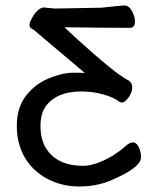

<svg xmlns="http://www.w3.org/2000/svg" viewBox="-20 -509 580 697"><path d="M288 -244 101 -402Q87 -407 87 -418Q87 -428 95 -441Q114 -478 138 -482L178 -478L347 -481Q369 -483 395 -486Q421 -489 433 -489Q448 -489 459 -469Q470 -449 470 -431Q470 -408 451 -408Q365 -408 214 -410L259 -368Q398 -242 443 -219Q460 -211 460 -191Q460 -173 446.5 -155Q433 -137 424 -137Q415 -137 411 -141Q392 -156 354 -166.5Q316 -177 275 -177Q188 -177 148 -126Q127 -99 127 -51Q127 -2 147.5 30Q168 62 202 77.5Q236 93 282 93Q327 93 391 55Q419 37 434.5 22.5Q450 8 462 8Q476 8 484 25.5Q492 43 492 62Q492 100 380 147Q329 168 267 168Q205 168 152.5 140.5Q100 113 70.5 63.5Q41 14 41 -52Q41 -118 74 -161Q107 -204 157 -224.5Q207 -245 245 -245Q283 -245 288 -244Z"/></svg>

Font: LXGW WenKai Lite Medium
Style: Regular
Weight: 500
Designer: LXGW / Fontworks Inc.
Foundry: LXGW / Fontworks Inc.
Version: Version 1.511; March 25, 2025